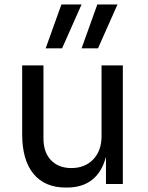

<svg xmlns="http://www.w3.org/2000/svg" viewBox="-20 -830 668 866"><path d="M80 -225V-535H176V-206Q176 -143 210 -107.5Q244 -72 302 -72Q363 -72 400.5 -111Q438 -150 438 -216V-535H534V0H458V-123Q421 16 281 16H277Q182 16 131 -46Q80 -108 80 -225ZM419 -810H510L422 -612H348ZM257 -810H348L260 -612H186Z"/></svg>

Font: Sora-SIA
Style: Regular
Weight: 400
Designer: Jonathan Barnbrook, Julián Moncada
Foundry: Barnbrook Fonts
Version: Version 2.000